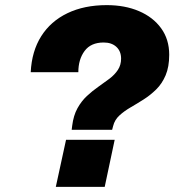

<svg xmlns="http://www.w3.org/2000/svg" viewBox="-20 -730 690 750"><path d="M260 -223 262 -239Q267 -279 282.5 -307Q298 -335 319.5 -355Q341 -375 364 -391Q387 -407 407.5 -422.5Q428 -438 440.5 -457Q453 -476 453 -501Q453 -530 434.5 -547Q416 -564 385 -564Q335 -564 310.5 -531Q286 -498 286 -448H100Q104 -530 141 -588.5Q178 -647 243.5 -678.5Q309 -710 397 -710Q468 -710 523 -686.5Q578 -663 609.5 -619.5Q641 -576 641 -516Q641 -469 627 -436Q613 -403 590 -380.5Q567 -358 541 -341.5Q515 -325 490 -310.5Q465 -296 446.5 -279Q428 -262 422 -238L418 -223ZM198 0 238 -184H428L389 0Z"/></svg>

Font: Azeret Mono Thin ExtraBold
Style: Italic
Weight: 800
Italic angle: -12°
Version: Version 1.002